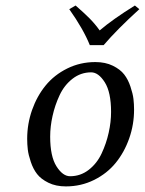

<svg xmlns="http://www.w3.org/2000/svg" viewBox="-20 -663 523 693"><path d="M309.1 -401.9Q271.5 -401.9 241.7 -378.7Q211.9 -355.5 195.1 -319.3Q178.2 -283.2 169.7 -244.6Q161.1 -206.1 161.1 -169.9Q161.1 -98.6 183.8 -62.7Q206.5 -26.9 232.9 -26.9Q270.5 -26.9 300.3 -50Q330.1 -73.2 346.9 -109.4Q363.8 -145.5 372.3 -184.1Q380.9 -222.7 380.9 -258.8Q380.9 -330.1 358.2 -366Q335.4 -401.9 309.1 -401.9ZM217.8 9.8Q181.6 9.8 154.8 -3.4Q127.9 -16.6 113.8 -34.9Q99.6 -53.2 91.1 -78.9Q82.5 -104.5 80.3 -123.3Q78.1 -142.1 78.1 -162.1Q78.1 -215.8 95.7 -265.9Q113.3 -315.9 144.5 -354.2Q175.8 -392.6 222.7 -415.8Q269.5 -439 324.2 -439Q360.4 -439 387.2 -425.8Q414.1 -412.6 428.2 -394.3Q442.4 -376 450.9 -350.3Q459.5 -324.7 461.7 -305.9Q463.9 -287.1 463.9 -267.1Q463.9 -213.4 446.3 -163.3Q428.7 -113.3 397.5 -75Q366.2 -36.6 319.3 -13.4Q272.5 9.8 217.8 9.8ZM354 -500H304.2Q280.8 -558.1 230 -629.9L252.9 -643.1Q283.2 -616.7 302.7 -597.2Q322.3 -577.6 339.8 -553.2Q386.7 -593.3 466.8 -643.1L482.9 -629.9Q401.9 -556.2 354 -500Z"/></svg>

Font: Common Serif
Style: Italic
Weight: 400
Italic angle: -12°
Designer: Philipp H. Poll, Khaled Hosny
Foundry: Stefan Peev, Context Ltd.
Version: Version 1.026